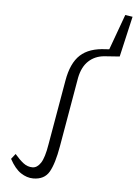

<svg xmlns="http://www.w3.org/2000/svg" viewBox="-48 -646 504 698"><g transform="rotate(5 204.0 -297.5)"><path d="M99 13Q76 13 54 -1.5Q32 -16 13 -51L28 -70Q45 -50 60 -38.5Q75 -27 93 -27Q110 -27 123 -46.5Q136 -66 144 -115L185 -351Q196 -416 228.5 -446Q261 -476 322 -478L334 -479L381 -608L408 -604L374 -456L318 -452Q284 -449 261 -427.5Q238 -406 230 -366L186 -112Q175 -48 157.5 -17.5Q140 13 99 13Z"/></g></svg>

Font: Source Serif Pro Light
Style: Italic
Weight: 300
Italic angle: -12°
Designer: Frank Grießhammer
Foundry: Adobe Systems Incorporated
Version: Version 3.001;hotconv 1.0.111;makeotfexe 2.5.65597